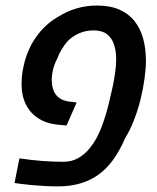

<svg xmlns="http://www.w3.org/2000/svg" viewBox="-20 -660 566 690"><path d="M189 9.8Q163.1 9.8 137.2 8.3Q111.3 6.8 88.9 4.6Q66.4 2.4 52.2 0.5L32.2 -2.4L49.8 -90.8Q92.8 -84.5 132.3 -81.5Q171.9 -78.6 208 -78.6Q237.3 -78.6 261.2 -92Q285.2 -105.5 303.7 -128.9Q326.7 -157.2 343.3 -199.2Q359.9 -241.2 373 -296.4Q379.9 -324.2 385.5 -351.1Q391.1 -377.9 394.3 -402.6Q397.5 -427.2 397.5 -447.3Q397.5 -475.6 390.1 -499Q382.8 -522.5 365 -536.6Q347.2 -550.8 315.9 -550.8Q287.6 -550.8 263.7 -540Q239.7 -529.3 222.7 -511.7Q210.9 -498 201.2 -481.9Q191.4 -465.8 185.5 -448.7Q175.8 -431.2 170.9 -411.1Q166 -391.1 166 -372.6Q166 -350.1 173.3 -332.8Q180.7 -315.4 196.8 -305.4Q212.9 -295.4 239.3 -293.9L255.4 -291.5L219.2 -209L200.2 -210.9Q152.8 -213.4 121.1 -232.7Q89.4 -252 73.5 -283.7Q57.6 -315.4 57.6 -356.4Q57.6 -370.1 58.8 -385.3Q60.1 -400.4 64.5 -420.9Q77.1 -480.5 109.1 -526.1Q141.1 -571.8 187 -598.6Q252.4 -640.1 328.1 -640.1Q375.5 -640.1 408.9 -625.5Q442.4 -610.8 463.4 -584.2Q484.4 -557.6 494.4 -521.5Q504.4 -485.4 504.4 -441.9Q504.4 -413.6 499.5 -377.9Q494.6 -342.3 485.4 -304.2Q476.1 -266.1 461.9 -229.5Q447.8 -192.9 429.2 -162.6Q390.1 -71.3 331.8 -30.8Q273.4 9.8 189 9.8Z"/></svg>

Font: Open Sans SemiCondensed SemiBold
Style: Italic
Weight: 600
Width: 4
Italic angle: -12°
Designer: Monotype Design Team
Foundry: Monotype Imaging Inc.
Version: Version 3.000